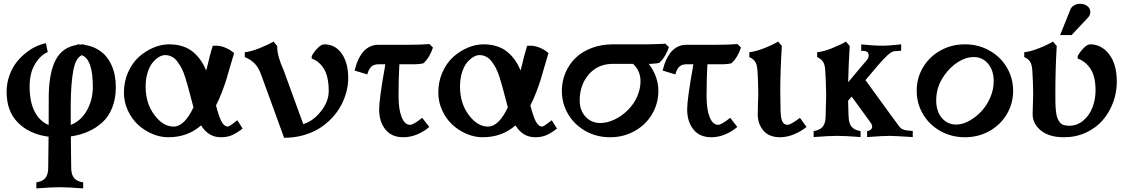

<svg xmlns="http://www.w3.org/2000/svg" viewBox="-20 -726 5977 1019"><path d="M223.6 -496.6 233.4 -449.7Q194.3 -433.1 165.8 -386Q137.2 -338.9 137.2 -266.1Q137.2 -184.6 164.3 -133.1Q191.4 -81.5 238.3 -62.5Q238.3 -94.7 238.5 -150.4Q238.8 -206.1 238.8 -225.6Q241.7 -345.7 276.9 -410.6Q312 -475.6 389.2 -487.8V-490.7Q396 -490.7 408.7 -489.7Q420.4 -490.7 427.2 -490.7V-487.8Q462.9 -482.9 491.5 -467.8Q520 -452.6 539.1 -431.4Q558.1 -410.2 570.8 -382.6Q583.5 -355 589.1 -325.7Q594.7 -296.4 594.7 -264.2Q594.7 -202.1 575.4 -154.1Q556.2 -106 522 -75.4Q487.8 -44.9 446.5 -27.1Q405.3 -9.3 356 -2Q356.4 65.9 357.9 166.5Q358.4 201.7 373.8 219.5Q389.2 237.3 421.4 241.7V273.9Q342.3 267.6 296.9 267.6Q252 267.6 172.9 273.9V241.7Q205.1 237.3 220.2 219.5Q235.4 201.7 235.8 166.5Q237.3 83.5 237.8 -0.5Q136.7 -13.7 75.9 -74.5Q15.1 -135.3 15.1 -238.3Q15.1 -283.7 29.5 -324.2Q43.9 -364.7 66.2 -393.6Q88.4 -422.4 116.7 -444.8Q145 -467.3 172.1 -479.7Q199.2 -492.2 223.6 -496.6ZM355.5 -152.8V-63Q410.2 -84.5 441.4 -140.4Q472.7 -196.3 472.7 -265.1Q472.7 -411.6 414.1 -433.1Q381.3 -418.5 368.9 -351.1Q356.4 -283.7 355.5 -176.8V-174.3Z M1109.4 -483.4H1132.3Q1155.3 -481.9 1177.7 -472.2Q1200.2 -462.4 1211.4 -453.1L1222.7 -444.3Q1219.2 -434.1 1212.9 -411.9Q1206.5 -389.6 1203.6 -380.4V-380.9Q1190.4 -334 1182.4 -307.4Q1174.3 -280.8 1158.7 -239.5Q1143.1 -198.2 1126.5 -166.5Q1140.6 -110.8 1154.8 -82.5Q1168.9 -54.2 1190.4 -54.2Q1193.8 -54.2 1216.3 -69.8H1215.8Q1218.3 -71.8 1239.7 -87.9L1267.6 -43.5Q1237.8 -20.5 1212.2 -9Q1186.5 2.4 1151.9 2.4Q1085.9 2.4 1047.4 -60.5Q975.6 2.4 873 2.4Q829.6 2.4 787.1 -15.9Q744.6 -34.2 711.7 -64.9Q678.7 -95.7 658.2 -140.4Q637.7 -185.1 637.7 -234.4Q637.7 -293 659.9 -342.8Q682.1 -392.6 717.3 -424.1Q752.4 -455.6 794.4 -473.1Q836.4 -490.7 877.4 -490.7Q917 -490.7 949.2 -480.2Q981.4 -469.7 1004.6 -450.2Q1027.8 -430.7 1044.4 -407Q1061 -383.3 1074.7 -352.1Q1095.7 -441.9 1109.4 -483.4ZM901.4 -54.2Q958.5 -54.2 1006.8 -156.2Q1001.5 -175.3 992.9 -208.5Q984.4 -241.7 978.3 -263.9Q972.2 -286.1 963.1 -314.9Q954.1 -343.8 944.3 -362.5Q934.6 -381.3 921.6 -398.9Q908.7 -416.5 892.1 -425Q875.5 -433.6 856 -433.6Q840.8 -433.6 823.7 -423.6Q806.6 -413.6 790.5 -394.5Q774.4 -375.5 763.7 -341.8Q752.9 -308.1 752.9 -266.1Q752.9 -178.2 799.1 -116.2Q845.2 -54.2 901.4 -54.2Z M1487.8 5.4 1365.2 -331.5Q1351.6 -369.1 1330.3 -390.1Q1309.1 -411.1 1279.3 -422.9V-448.7Q1312.5 -452.6 1355 -469.2Q1397.5 -485.8 1431.6 -505.4L1451.2 -481.9V-477.1Q1451.2 -428.2 1484.9 -354.5L1589.4 -67.4Q1640.6 -82 1682.6 -134.3Q1724.6 -186.5 1724.6 -243.2Q1724.6 -317.9 1699.7 -359.6Q1674.8 -401.4 1634.3 -415V-427.7Q1643.1 -446.8 1663.8 -468.8Q1684.6 -490.7 1701.2 -490.7Q1758.8 -490.7 1793.5 -441.7Q1828.1 -392.6 1828.1 -311Q1828.1 -274.4 1818.1 -237.1Q1808.1 -199.7 1789.1 -164.6Q1770 -129.4 1740.5 -98.4Q1710.9 -67.4 1674.3 -44.4Q1637.7 -21.5 1589.6 -8.1Q1541.5 5.4 1487.8 5.4Z M2188.5 -384.8H2172.9H2150.9H2099.6Q2095.2 -313 2095.2 -215.3Q2095.2 -145.5 2111.6 -104.5Q2127.9 -63.5 2156.7 -63.5Q2173.8 -63.5 2220.7 -100.6L2258.3 -52.2Q2231 -28.3 2194.6 -12.9Q2158.2 2.4 2120.6 2.4Q2058.1 2.4 2025.1 -39.3Q1992.2 -81.1 1992.2 -144.5Q1992.2 -200.2 2022.9 -371.1L2022.5 -370.6Q2022.9 -374 2024.9 -384.8H1988.3Q1965.3 -384.8 1951.7 -373Q1938 -361.3 1929.2 -331.1L1861.8 -351.6Q1896 -488.3 1988.3 -488.3H2150.9Q2209.5 -488.3 2259.3 -492.2L2277.8 -473.6Q2271 -451.7 2257.6 -428.2Q2244.1 -404.8 2226.1 -389.6Q2212.4 -386.2 2188.5 -385.3Z M2777.8 -483.4H2800.8Q2823.7 -481.9 2846.2 -472.2Q2868.7 -462.4 2879.9 -453.1L2891.1 -444.3Q2887.7 -434.1 2881.3 -411.9Q2875 -389.6 2872.1 -380.4V-380.9Q2858.9 -334 2850.8 -307.4Q2842.8 -280.8 2827.1 -239.5Q2811.5 -198.2 2794.9 -166.5Q2809.1 -110.8 2823.2 -82.5Q2837.4 -54.2 2858.9 -54.2Q2862.3 -54.2 2884.8 -69.8H2884.3Q2886.7 -71.8 2908.2 -87.9L2936 -43.5Q2906.2 -20.5 2880.6 -9Q2855 2.4 2820.3 2.4Q2754.4 2.4 2715.8 -60.5Q2644 2.4 2541.5 2.4Q2498 2.4 2455.6 -15.9Q2413.1 -34.2 2380.1 -64.9Q2347.2 -95.7 2326.7 -140.4Q2306.2 -185.1 2306.2 -234.4Q2306.2 -293 2328.4 -342.8Q2350.6 -392.6 2385.7 -424.1Q2420.9 -455.6 2462.9 -473.1Q2504.9 -490.7 2545.9 -490.7Q2585.4 -490.7 2617.7 -480.2Q2649.9 -469.7 2673.1 -450.2Q2696.3 -430.7 2712.9 -407Q2729.5 -383.3 2743.2 -352.1Q2764.2 -441.9 2777.8 -483.4ZM2569.8 -54.2Q2627 -54.2 2675.3 -156.2Q2669.9 -175.3 2661.4 -208.5Q2652.8 -241.7 2646.7 -263.9Q2640.6 -286.1 2631.6 -314.9Q2622.6 -343.8 2612.8 -362.5Q2603 -381.3 2590.1 -398.9Q2577.1 -416.5 2560.5 -425Q2543.9 -433.6 2524.4 -433.6Q2509.3 -433.6 2492.2 -423.6Q2475.1 -413.6 2459 -394.5Q2442.9 -375.5 2432.1 -341.8Q2421.4 -308.1 2421.4 -266.1Q2421.4 -178.2 2467.5 -116.2Q2513.7 -54.2 2569.8 -54.2Z M3440.4 -387.2H3423.3Q3474.1 -319.8 3474.1 -244.1Q3474.1 -176.8 3440.9 -120.4Q3407.7 -64 3348.6 -30.8Q3289.6 2.4 3217.8 2.4Q3146 2.4 3087.2 -30.8Q3028.3 -64 2995.1 -120.4Q2961.9 -176.8 2961.9 -244.1Q2961.9 -294.9 2981.2 -340.1Q3000.5 -385.3 3034.9 -418.7Q3069.3 -452.1 3120.6 -471.4Q3171.9 -490.7 3232.9 -490.7H3413.6Q3476.1 -491.7 3511.2 -494.1L3530.3 -476.1Q3523.4 -454.6 3509.8 -430.9Q3496.1 -407.2 3478 -392.1Q3464.4 -388.7 3440.4 -387.7ZM3379.4 -295.4Q3379.4 -350.1 3339.4 -387.2H3233.9Q3153.3 -387.2 3105 -331.3Q3056.6 -275.4 3056.6 -192.9Q3056.6 -140.6 3087.4 -106.9Q3118.2 -73.2 3167 -73.2Q3202.1 -73.2 3241 -91.3Q3279.8 -109.4 3313 -142.6Q3345.2 -174.8 3362.3 -215.1Q3379.4 -255.4 3379.4 -295.4Z M3823.2 -384.8H3807.6H3785.6H3734.4Q3730 -313 3730 -215.3Q3730 -145.5 3746.3 -104.5Q3762.7 -63.5 3791.5 -63.5Q3808.6 -63.5 3855.5 -100.6L3893.1 -52.2Q3865.7 -28.3 3829.3 -12.9Q3793 2.4 3755.4 2.4Q3692.9 2.4 3659.9 -39.3Q3627 -81.1 3627 -144.5Q3627 -200.2 3657.7 -371.1L3657.2 -370.6Q3657.7 -374 3659.7 -384.8H3623Q3600.1 -384.8 3586.4 -373Q3572.8 -361.3 3564 -331.1L3496.6 -351.6Q3530.8 -488.3 3623 -488.3H3785.6Q3844.2 -488.3 3894 -492.2L3912.6 -473.6Q3905.8 -451.7 3892.3 -428.2Q3878.9 -404.8 3860.8 -389.6Q3847.2 -386.2 3823.2 -385.3Z M4004.4 -225.6Q4004.4 -255.4 4002.9 -293.5Q4002.9 -298.3 4002.4 -308.1Q4000.5 -369.1 3993.7 -387.2Q3983.9 -411.6 3957 -422.9V-448.7Q3990.2 -452.6 4033.2 -469.2Q4076.2 -485.8 4109.9 -505.4L4129.4 -481.9Q4121.1 -349.1 4121.1 -244.1Q4121.1 -190.9 4122.6 -139.6Q4123.5 -99.6 4132.1 -81.5Q4140.6 -63.5 4159.2 -63.5Q4176.3 -63.5 4225.6 -100.6L4260.3 -52.2Q4231.9 -28.8 4194.3 -13.2Q4156.7 2.4 4120.1 2.4Q4061.5 2.4 4031.5 -33Q4001.5 -68.4 4001.5 -120.1Q4001.5 -143.6 4002.9 -178.2Q4004.4 -212.9 4004.4 -225.6Z M4298.3 1.5V-30.3Q4331.1 -35.2 4345.9 -53Q4360.8 -70.8 4361.8 -106Q4364.7 -196.8 4364.7 -220.7Q4364.7 -238.3 4362.8 -294.9Q4360.4 -361.8 4356.4 -377.9Q4349.6 -407.2 4323.2 -419.9Q4320.3 -421.4 4316.9 -422.9V-448.7Q4350.1 -452.1 4393.1 -469Q4436 -485.8 4469.7 -505.4L4489.7 -481.9Q4483.9 -393.1 4481.4 -289.6L4583 -410.2Q4590.3 -418.9 4590.3 -432.6Q4590.3 -438.5 4588.4 -442.9Q4586.4 -447.3 4583.3 -449.7Q4580.1 -452.1 4576.4 -453.6Q4572.8 -455.1 4568.4 -455.6Q4564 -456.1 4561 -456.1Q4558.1 -456.1 4554.2 -456.1L4550.8 -455.6V-490.2Q4615.2 -483.4 4670.9 -483.4Q4694.8 -483.4 4762.7 -490.7V-457L4725.6 -454.1Q4701.2 -452.1 4637.7 -377Q4631.3 -369.1 4608.9 -342.8Q4586.4 -316.4 4573.2 -300.8L4710.9 -111.3Q4731 -84 4753.4 -53.7Q4756.8 -49.3 4760.7 -45.9Q4764.6 -42.5 4770.3 -40.3Q4775.9 -38.1 4779.5 -36.6Q4783.2 -35.2 4790.5 -34.2Q4797.9 -33.2 4800.8 -33Q4803.7 -32.7 4812.7 -32Q4821.8 -31.2 4824.2 -31.2V1.5Q4722.7 -4.9 4701.2 -4.9Q4666.5 -4.9 4582 1.5V-30.3Q4592.8 -31.2 4600.8 -37.8Q4608.9 -44.4 4608.9 -53.7Q4608.9 -64.5 4598.1 -78.6Q4585 -96.7 4551.5 -142.8Q4518.1 -189 4500 -213.4Q4493.7 -205.6 4481 -190.9Q4481.4 -181.6 4481.9 -162.6Q4482.4 -143.6 4482.9 -129.4Q4483.4 -115.2 4483.9 -106Q4484.9 -70.8 4500 -53Q4515.1 -35.2 4547.4 -30.3V1.5Q4467.8 -4.9 4422.9 -4.9Q4377.9 -4.9 4298.3 1.5Z M4878.4 -120.4Q4845.2 -176.8 4845.2 -244.1Q4845.2 -311.5 4878.4 -367.9Q4911.6 -424.3 4970.5 -457.5Q5029.3 -490.7 5101.1 -490.7Q5172.9 -490.7 5231.7 -457.5Q5290.5 -424.3 5323.7 -367.9Q5356.9 -311.5 5356.9 -244.1Q5356.9 -176.8 5323.7 -120.4Q5290.5 -64 5231.7 -30.8Q5172.9 2.4 5101.1 2.4Q5029.3 2.4 4970.5 -30.8Q4911.6 -64 4878.4 -120.4ZM4991.7 -326.2Q4948.7 -265.6 4948.7 -193.4Q4948.7 -135.7 4978.3 -100.3Q5007.8 -64.9 5055.2 -64.9Q5086.9 -64.9 5122.1 -83.7Q5157.2 -102.5 5186.5 -133.1Q5215.8 -163.6 5234.9 -206.8Q5253.9 -250 5253.9 -294.9Q5253.9 -352.1 5224.1 -387.7Q5194.3 -423.3 5147 -423.3Q5107.4 -423.3 5065.7 -397.5Q5023.9 -371.6 4991.7 -326.2Z M5627 2.4Q5547.9 2.4 5504.2 -33.4Q5460.4 -69.3 5460.4 -120.1Q5460.4 -141.1 5461.9 -170.9Q5463.4 -200.7 5463.4 -225.6Q5463.4 -253.9 5461.9 -292.5Q5459.5 -360.4 5455.6 -376.5Q5448.7 -407.2 5422.4 -419.9Q5419.4 -421.4 5416 -422.9V-448.7Q5449.2 -452.6 5492.2 -469.2Q5535.2 -485.8 5568.4 -505.4L5588.4 -481.9Q5581.1 -360.4 5581.1 -230Q5581.1 -195.8 5581.5 -176.3Q5582 -156.7 5584.5 -134.3Q5586.9 -111.8 5591.6 -100.1Q5596.2 -88.4 5604.2 -77.6Q5612.3 -66.9 5624.5 -62.7Q5636.7 -58.6 5654.3 -58.6Q5697.8 -58.6 5730.5 -87.2Q5763.2 -115.7 5778.8 -157.7Q5794.4 -199.7 5794.4 -246.1Q5794.4 -319.8 5767.8 -360.4Q5741.2 -400.9 5699.7 -415V-427.7Q5708 -446.3 5728.8 -468.5Q5749.5 -490.7 5766.1 -490.7Q5825.7 -490.7 5866.5 -438.2Q5907.2 -385.7 5907.2 -292Q5907.2 -234.9 5887.5 -181.9Q5867.7 -128.9 5832.3 -87.9Q5796.9 -46.9 5743.4 -22.2Q5689.9 2.4 5627 2.4ZM5667.5 -540H5606.4L5661.6 -677.2Q5666 -688 5679.4 -696.8Q5692.9 -705.6 5711.9 -705.6Q5735.8 -705.6 5751.2 -693.4Q5766.6 -681.2 5766.6 -661.6Q5766.6 -645 5752.9 -631.3H5753.4Q5739.3 -616.7 5710.2 -585.7Q5681.2 -554.7 5667.5 -540Z"/></svg>

Font: Flanker
Style: Bold
Weight: 700
Designer: Flanker
Foundry: Flanker
Version: Version 2.021